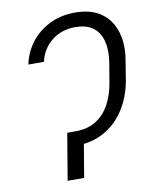

<svg xmlns="http://www.w3.org/2000/svg" viewBox="-83 -799 677 861"><g transform="rotate(-10 255.0 -368.5)"><path d="M208.5 -212.4H224.6Q283.2 -211.9 322.3 -236.8Q361.3 -261.7 384 -304.2Q406.7 -346.7 415.5 -398.9L430.2 -486.8Q436.5 -524.9 433.6 -558.6Q430.7 -592.3 416.7 -617.9Q402.8 -643.6 376 -658.2Q349.1 -672.9 307.1 -672.9Q244.1 -672.4 200.2 -637.2Q156.2 -602.1 142.6 -543.9H71.8Q84 -601.1 118.2 -644.5Q152.3 -688 203.4 -712.6Q254.4 -737.3 317.9 -737.3Q392.6 -737.3 438 -703.9Q483.4 -670.4 500 -613.5Q516.6 -556.6 504.4 -486.8L490.2 -398.9Q478 -327.6 442.6 -270.8Q407.2 -213.9 350.1 -180.9Q293 -147.9 214.8 -147.9H197.8ZM265.6 -212.4 230 0H154.8L190.4 -212.4Z"/></g></svg>

Font: Inter Tight Light
Style: Italic
Weight: 300
Italic angle: -9.39999°
Designer: Rasmus Andersson
Foundry: rsms
Version: Version 3.004